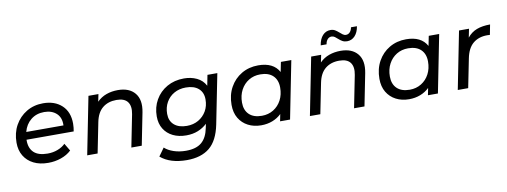

<svg xmlns="http://www.w3.org/2000/svg" viewBox="-71 -1140 4599 1743"><g transform="rotate(-10 2229.0 -268.5)"><path d="M292 6Q213 6 156.5 -22.5Q100 -51 69 -102.5Q38 -154 38 -224Q38 -314 77 -384Q116 -454 183.5 -494.5Q251 -535 337 -535Q444 -535 509 -474.5Q574 -414 574 -306Q574 -287 572 -269.5Q570 -252 567 -235H132Q132 -232 132 -229Q132 -156 173.5 -117Q215 -78 300 -78Q350 -78 393 -94.5Q436 -111 464 -139L505 -70Q466 -33 409.5 -13.5Q353 6 292 6ZM142 -305H485Q488 -377 445.5 -416Q403 -455 333 -455Q261 -455 210.5 -414.5Q160 -374 142 -305Z M1026 -535Q1131 -535 1182.5 -472.5Q1234 -410 1212 -297L1153 0H1057L1116 -297Q1130 -369 1101 -409Q1072 -449 998 -449Q921 -449 870 -407.5Q819 -366 802 -280L746 0H650L755 -530H847L833 -462Q871 -500 920 -517.5Q969 -535 1026 -535Z M1535 200Q1381 200 1293 125L1346 51Q1377 80 1428.5 97.5Q1480 115 1542 115Q1636 115 1686 72.5Q1736 30 1753 -57L1761 -95Q1725 -61 1677 -41.5Q1629 -22 1569 -22Q1499 -22 1446 -48Q1393 -74 1363 -122.5Q1333 -171 1333 -238Q1333 -322 1371.5 -389.5Q1410 -457 1478.5 -496Q1547 -535 1635 -535Q1700 -535 1753 -510Q1806 -485 1833 -433L1852 -530H1943L1852 -72Q1823 72 1745 136Q1667 200 1535 200ZM1588 -106Q1649 -106 1695.5 -133Q1742 -160 1769 -206.5Q1796 -253 1796 -314Q1796 -378 1754.5 -414.5Q1713 -451 1638 -451Q1577 -451 1530 -424.5Q1483 -398 1456.5 -351Q1430 -304 1430 -244Q1430 -179 1472 -142.5Q1514 -106 1588 -106Z M2254 6Q2187 6 2134 -21.5Q2081 -49 2050.5 -100Q2020 -151 2020 -223Q2020 -314 2059 -384.5Q2098 -455 2166 -495Q2234 -535 2320 -535Q2459 -535 2511 -440L2529 -530H2625L2520 0H2428L2441 -65Q2406 -31 2358.5 -12.5Q2311 6 2254 6ZM2275 -78Q2335 -78 2382 -107Q2429 -136 2455.5 -186.5Q2482 -237 2482 -302Q2482 -372 2441 -411.5Q2400 -451 2324 -451Q2264 -451 2217.5 -422.5Q2171 -394 2144 -343.5Q2117 -293 2117 -227Q2117 -157 2158 -117.5Q2199 -78 2275 -78Z M3079 -535Q3184 -535 3235.5 -472.5Q3287 -410 3265 -297L3206 0H3110L3169 -297Q3183 -369 3154 -409Q3125 -449 3051 -449Q2974 -449 2923 -407.5Q2872 -366 2855 -280L2799 0H2703L2808 -530H2900L2886 -462Q2924 -500 2973 -517.5Q3022 -535 3079 -535ZM3154 -610Q3130 -610 3112 -620Q3094 -630 3079.5 -643.5Q3065 -657 3051 -667Q3037 -677 3021 -677Q2999 -677 2984 -660Q2969 -643 2965 -615H2911Q2920 -673 2949.5 -705Q2979 -737 3022 -737Q3046 -737 3063.5 -726.5Q3081 -716 3095.5 -703Q3110 -690 3124 -679.5Q3138 -669 3154 -669Q3176 -669 3191 -686Q3206 -703 3210 -729H3265Q3256 -673 3226.5 -641.5Q3197 -610 3154 -610Z M3617 6Q3550 6 3497 -21.5Q3444 -49 3413.5 -100Q3383 -151 3383 -223Q3383 -314 3422 -384.5Q3461 -455 3529 -495Q3597 -535 3683 -535Q3822 -535 3874 -440L3892 -530H3988L3883 0H3791L3804 -65Q3769 -31 3721.5 -12.5Q3674 6 3617 6ZM3638 -78Q3698 -78 3745 -107Q3792 -136 3818.5 -186.5Q3845 -237 3845 -302Q3845 -372 3804 -411.5Q3763 -451 3687 -451Q3627 -451 3580.5 -422.5Q3534 -394 3507 -343.5Q3480 -293 3480 -227Q3480 -157 3521 -117.5Q3562 -78 3638 -78Z M4066 0 4171 -530H4263L4247 -451Q4283 -496 4334.5 -515.5Q4386 -535 4458 -535L4440 -442Q4433 -442 4427.5 -442.5Q4422 -443 4415 -443Q4336 -443 4284.5 -400Q4233 -357 4215 -265L4162 0Z"/></g></svg>

Font: Montserrat Medium
Style: Italic
Weight: 500
Italic angle: -11.3°
Designer: Julieta Ulanovsky
Foundry: Julieta Ulanovsky
Version: Version 9.000; ttfautohint (v1.8.4.7-5d5b)